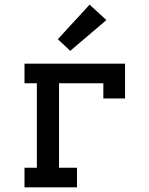

<svg xmlns="http://www.w3.org/2000/svg" viewBox="-20 -803 640 823"><path d="M85 0V-84H138V-446H85V-530H516V-381H423V-446H233V-84H310V0ZM281 -585 228 -635 364 -783 436 -717Z"/></svg>

Font: Iosevka Slab Medium Extended
Style: Regular
Weight: 500
Width: 7
Monospace: yes
Designer: Belleve Invis
Foundry: Belleve Invis
Version: Version 11.1.1; ttfautohint (v1.8.3)